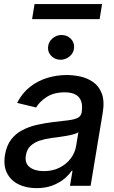

<svg xmlns="http://www.w3.org/2000/svg" viewBox="-20 -927 568 958"><path d="M162.1 11.7Q110.4 11.7 71.8 -7.6Q33.2 -26.9 14.6 -64Q-3.9 -101.1 4.9 -154.3Q12.7 -200.7 35.4 -230.5Q58.1 -260.3 91.3 -277.6Q124.5 -294.9 163.1 -303.7Q201.7 -312.5 241.2 -317.4Q291 -322.8 322 -326.9Q353 -331.1 368.7 -339.4Q384.3 -347.7 387.7 -366.7V-369.1Q395 -415.5 374.3 -440.9Q353.5 -466.3 302.2 -466.3Q249 -466.3 213.1 -443.1Q177.2 -419.9 160.2 -390.6L65.4 -413.6Q90.8 -463.4 130.1 -493.9Q169.4 -524.4 216.8 -538.6Q264.2 -552.7 313 -552.7Q345.7 -552.7 380.9 -545.2Q416 -537.6 445.1 -517.3Q474.1 -497.1 488.3 -459.5Q502.4 -421.9 492.2 -362.3L432.1 0H329.1L341.8 -74.7H337.4Q324.2 -54.7 300.3 -34.7Q276.4 -14.6 241.9 -1.5Q207.5 11.7 162.1 11.7ZM198.7 -73.2Q243.2 -73.2 277.3 -90.6Q311.5 -107.9 332.8 -136.2Q354 -164.6 359.4 -196.3L371.1 -267.1Q364.3 -261.7 347.4 -257.1Q330.6 -252.4 309.6 -248.8Q288.6 -245.1 268.3 -242.4Q248 -239.7 235.4 -238.3Q204.1 -233.9 177 -224.9Q149.9 -215.8 131.8 -198.5Q113.8 -181.2 109.4 -152.8Q102.1 -113.3 127.7 -93.3Q153.3 -73.2 198.7 -73.2ZM281.7 -628.9Q255.4 -628.9 236.8 -647Q218.3 -665 219.7 -690.4Q220.7 -716.3 240.7 -734.4Q260.7 -752.4 287.1 -752.4Q314 -752.4 332.5 -734.4Q351.1 -716.3 349.6 -690.4Q349.1 -665 328.9 -647Q308.6 -628.9 281.7 -628.9ZM489.3 -906.7 477.1 -831.5H140.1L152.3 -906.7Z"/></svg>

Font: Inter Tight Medium
Style: Italic
Weight: 500
Italic angle: -9.39999°
Designer: Rasmus Andersson
Foundry: rsms
Version: Version 3.004